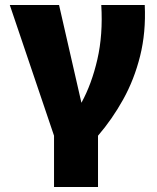

<svg xmlns="http://www.w3.org/2000/svg" viewBox="-20 -540 626 764"><path d="M195 204V0L19 -520H215L304 -131Q345 -206 367.5 -304Q390 -402 383 -520H556Q561 -411 537.5 -317Q514 -223 470 -144Q426 -65 370 0V204Z"/></svg>

Font: Murecho ExtraBold
Style: Regular
Weight: 800
Designer: Neil Summerour
Foundry: Positype
Version: Version 1.010; ttfautohint (v1.8.3)